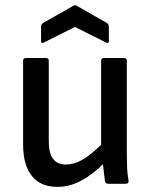

<svg xmlns="http://www.w3.org/2000/svg" viewBox="-20 -716 584 748"><path d="M203 12Q138 12 104 -30.5Q70 -73 70 -154V-479Q70 -490 81 -490H159Q170 -490 170 -479V-165Q170 -75 236 -75Q268 -75 300 -93Q332 -111 374 -152V-479Q374 -490 385 -490H463Q474 -490 474 -479V-123Q474 -95 475 -66.5Q476 -38 481 -11Q482 0 469 0H402Q391 0 389 -10Q387 -26 385 -42.5Q383 -59 381 -76Q338 -34 294 -11Q250 12 203 12ZM152 -551Q140 -544 140 -556V-612Q140 -621 147 -626L265 -693Q272 -698 280 -693L397 -626Q404 -621 404 -612V-556Q404 -544 392 -551L272 -611Z"/></svg>

Font: Sofia Sans SemiBold
Style: Regular
Weight: 600
Designer: Botio Nikoltchev, Ani Petrova
Foundry: lettersoup
Version: Version 4.101; ttfautohint (v1.8.4.7-5d5b)